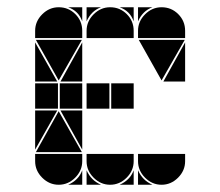

<svg xmlns="http://www.w3.org/2000/svg" viewBox="-20 -512 608 530"><path d="M284 -492Q311 -492 330 -473Q349 -454 349 -427V-407H219V-427Q219 -453 238.5 -472.5Q258 -492 284 -492ZM142 -492Q169 -492 188 -473Q207 -454 207 -427V-407H77V-427Q77 -453 96.5 -472.5Q116 -492 142 -492ZM426 -492Q453 -492 472 -473Q491 -454 491 -427V-407H361V-427Q361 -453 380.5 -472.5Q400 -492 426 -492ZM426 -2Q400 -2 380.5 -21.5Q361 -41 361 -67V-87H491V-67Q491 -41 471.5 -21.5Q452 -2 426 -2ZM142 -2Q116 -2 96.5 -21.5Q77 -41 77 -67V-87H207V-67Q207 -41 187.5 -21.5Q168 -2 142 -2ZM284 -2Q258 -2 238.5 -21.5Q219 -41 219 -67V-87H349V-67Q349 -41 329.5 -21.5Q310 -2 284 -2ZM79 -92 142 -205 206 -92ZM206 -402 142 -290 79 -402ZM490 -402 426 -290 363 -402ZM282 -212H219V-282H282ZM140 -212H77V-282H140ZM349 -212H287V-282H349ZM207 -212H145V-282H207ZM77 -287V-395L138 -287ZM77 -207H138L77 -99ZM207 -287H147L207 -395ZM207 -207V-99L147 -207ZM491 -287H431L491 -395ZM219 -42Q231 -14 259 -2H219ZM361 -42Q373 -14 401 -2H361ZM361 -492H401Q387 -487 377 -477Q367 -467 361 -453ZM310 -2Q324 -8 334 -18Q344 -28 349 -42V-2ZM168 -2Q182 -8 192 -18Q202 -28 207 -42V-2ZM219 -492H259Q245 -487 235 -477Q225 -467 219 -453ZM349 -492V-453Q339 -482 310 -492ZM207 -492V-453Q197 -482 168 -492Z"/></svg>

Font: CAT DyFa
Style: Regular
Weight: 400
Designer: Peter Wiegel
Foundry: Peter Wiegel
Version: Version 1.001; ttfautohint (v1.3)